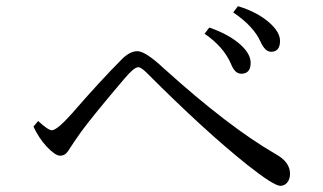

<svg xmlns="http://www.w3.org/2000/svg" viewBox="-20 -747 1040 619"><path d="M654.8 -658.2Q719.7 -635.7 756.3 -602.1Q788.1 -572.8 788.1 -544.4Q788.1 -509.3 757.8 -509.3Q737.3 -509.3 725.1 -540Q701.2 -596.2 639.6 -638.2ZM747.1 -727.1Q810.5 -708 849.6 -672.9Q882.8 -643.1 882.8 -615.2Q882.8 -580.1 854 -580.1Q834.5 -580.1 819.8 -612.8Q797.4 -662.6 731.9 -707ZM103 -356.9Q135.3 -327.1 147 -327.1Q163.6 -327.1 210 -378.9Q303.2 -486.3 373 -556.2Q398.9 -582 422.9 -582Q448.7 -582 507.8 -526.9Q716.8 -337.9 869.1 -250Q915 -224.6 915 -187Q915 -168 904.8 -157.2Q896 -147.9 883.8 -147.9Q862.8 -147.9 776.9 -215.8Q639.2 -325.7 454.1 -511.2Q435.1 -530.3 425.8 -530.3Q412.1 -530.3 380.9 -493.2Q281.2 -376 241.7 -322.3Q216.3 -286.6 199.7 -260.3Q189.9 -245.1 173.8 -245.1Q158.2 -245.1 130.9 -273.9Q105 -301.8 87.9 -338.9Z"/></svg>

Font: I.Ming
Style: Regular
Weight: 400
Designer: Ichiten Fonts Project
Version: Version 6.11; Dec 27, 2019